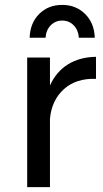

<svg xmlns="http://www.w3.org/2000/svg" viewBox="-20 -764 422 784"><path d="M372 -532V-442Q291 -445 241 -400Q191 -355 184 -279V0H91V-529H184V-415Q210 -472 258 -501.5Q306 -531 372 -532ZM101 -610Q103 -670 140 -707Q177 -744 234 -744Q290 -744 327.5 -707Q365 -670 367 -610H302Q300 -641 281 -660.5Q262 -680 234 -680Q206 -680 187 -660.5Q168 -641 166 -610Z"/></svg>

Font: Montserrat
Style: Regular
Weight: 400
Designer: Julieta Ulanovsky
Foundry: Julieta Ulanovsky
Version: Version 6.001